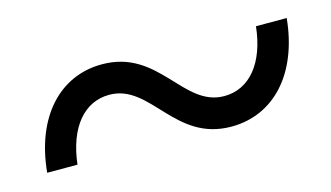

<svg xmlns="http://www.w3.org/2000/svg" viewBox="-38 -476 624 362"><g transform="rotate(-15 274.0 -295.5)"><path d="M379.4 -207C462.9 -207 522.5 -272.5 532.7 -377.9H472.7C465.3 -308.1 430.7 -266.1 381.3 -266.1C300.8 -266.1 284.7 -383.8 173.3 -383.8C90.3 -383.8 30.8 -318.4 21 -212.9H80.1C88.4 -284.7 123.5 -324.7 171.9 -324.7C252.4 -324.7 268.6 -207 379.4 -207Z"/></g></svg>

Font: Guggenheim Sans Display Light
Style: Italic
Weight: 300
Italic angle: -7°
Designer: Modified by Tom Baber under direction of Pentagram Design 2023
Foundry: rsms
Version: Version 1.001;Glyphs 3.1.2 (3151)